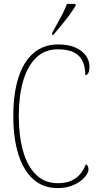

<svg xmlns="http://www.w3.org/2000/svg" viewBox="-20 -951 504 981"><path d="M275 10Q200 10 149.5 -35.5Q99 -81 73.5 -163.5Q48 -246 48 -358Q48 -472 74 -554Q100 -636 151.5 -680Q203 -724 277 -724Q330 -724 365.5 -708Q401 -692 419 -666.5Q437 -641 437 -611Q437 -590 431.5 -578.5Q426 -567 416 -567Q416 -608 402 -638Q388 -668 357.5 -683.5Q327 -699 275 -699Q208 -699 163.5 -655Q119 -611 97.5 -534.5Q76 -458 76 -358Q76 -258 97.5 -180.5Q119 -103 163.5 -59Q208 -15 275 -15Q316 -15 344 -27.5Q372 -40 390 -62Q408 -84 419 -112Q426 -108 429 -101.5Q432 -95 432 -85Q432 -73 421.5 -57Q411 -41 390.5 -25.5Q370 -10 341 0Q312 10 275 10ZM247 -784Q262 -811 276 -836Q290 -861 302 -885Q314 -909 322 -931H366V-921Q358 -908 345 -889Q332 -870 315.5 -849Q299 -828 282 -808Q265 -788 251 -771H247Z"/></svg>

Font: Noto Serif Khmer Condensed Thin
Style: Regular
Weight: 250
Width: 3
Designer: Danh Hong and the Monotype Design Team
Foundry: Monotype Imaging Inc.
Version: Version 2.004